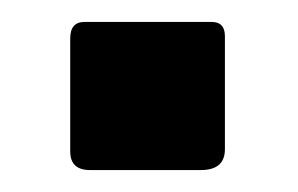

<svg xmlns="http://www.w3.org/2000/svg" viewBox="-20 -461 272 175"><path d="M185 -325Q185 -306 163 -306H62Q44 -306 44 -323V-426Q44 -441 57 -441H173Q185 -441 185 -428Z"/></svg>

Font: Libre Franklin Thin SemiBold
Style: Regular
Weight: 600
Version: Version 3.000